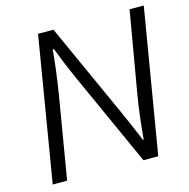

<svg xmlns="http://www.w3.org/2000/svg" viewBox="-106 -825 914 928"><g transform="rotate(-15 351.0 -361.0)"><path d="M165 -722H242L457 -247Q491 -171 522 -96H526Q536 -216 553 -316L623 -722H694L573 0H499L282 -480Q248 -557 220 -631H214Q206 -536 186 -411L117 0H45Z"/></g></svg>

Font: Nebula Sans Book
Style: Regular
Weight: 400
Italic angle: -9°
Designer: Paul D. Hunt for Adobe (as Source Sans)
Foundry: Nebula Entertainment & Broadcasting LLC
Version: Version 1.010